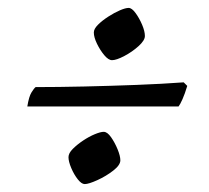

<svg xmlns="http://www.w3.org/2000/svg" viewBox="-20 -519 528 485"><path d="M263 -367Q254 -367 243.5 -379.5Q233 -392 225 -408.5Q217 -425 217 -437Q217 -446 227.5 -456.5Q238 -467 253.5 -477Q269 -487 283 -493Q297 -499 305 -499Q313 -499 322.5 -486Q332 -473 339 -456.5Q346 -440 346 -428Q346 -417 330 -402.5Q314 -388 294 -377.5Q274 -367 263 -367ZM49 -250Q53 -275 59.5 -285.5Q66 -296 70 -299Q126 -299 192.5 -300.5Q259 -302 324.5 -304.5Q390 -307 444 -311L453 -302Q447 -282 441 -268.5Q435 -255 431 -250ZM194 -54Q186 -54 176.5 -66Q167 -78 160 -94.5Q153 -111 153 -122Q153 -132 164 -143Q175 -154 190 -164Q205 -174 219.5 -180Q234 -186 242 -186Q251 -186 260.5 -172.5Q270 -159 277 -142Q284 -125 284 -114Q284 -102 266 -88Q248 -74 226 -64Q204 -54 194 -54Z"/></svg>

Font: Texturina
Style: Italic
Weight: 400
Italic angle: -11°
Designer: Guillermo Torres Carreño
Foundry: Omnibus-Type
Version: Version 1.002; ttfautohint (v1.8.3)